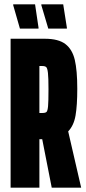

<svg xmlns="http://www.w3.org/2000/svg" viewBox="-20 -867 395 887"><path d="M219 0 175 -224H174H162V0H29V-688H187Q250 -688 282 -663.5Q314 -639 325.5 -590.5Q337 -542 337 -457Q337 -380 329 -333.5Q321 -287 295 -260L355 0ZM204 -455Q204 -508 201.5 -530Q199 -552 193.5 -557Q188 -562 175 -562H162V-345H175Q190 -345 195 -350Q200 -355 202 -376Q204 -397 204 -455ZM158 -735H72L41 -843V-847H142L158 -739ZM289 -735H203L171 -843V-847H272L289 -739Z"/></svg>

Font: Saira Ultra Condensed Black
Style: Regular
Weight: 900
Width: 1
Designer: Hector Gatti with collaboration of the Omnibus-Type team
Foundry: Omnibus-Type
Version: Version 1.001; ttfautohint (v1.8)